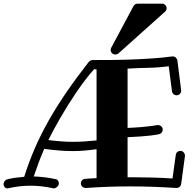

<svg xmlns="http://www.w3.org/2000/svg" viewBox="-40 -1033 1081 1064"><path d="M432.1 -42Q447.8 -43.5 463.6 -44.2Q479.5 -44.9 495.1 -45.9V-206.1Q475.1 -203.6 458.7 -201.7Q442.4 -199.7 427 -198.5Q411.6 -197.3 396.2 -196.5Q380.9 -195.8 362.8 -195.8Q323.7 -195.8 286.4 -199Q249 -202.1 205.1 -208Q188.5 -169.9 174.1 -131.6Q159.7 -93.3 147 -55.2Q177.2 -54.2 207.8 -50.5Q238.3 -46.9 269 -40Q277.3 -38.6 282.2 -31.2Q287.1 -23.9 286.1 -15.1Q284.7 -3.9 275.4 3.7Q266.1 11.2 256.8 11.2Q255.4 11.2 254.4 10.5Q253.4 9.8 252 9.8Q220.2 2.9 189.9 -0.5Q159.7 -3.9 128.9 -3.9Q98.6 -3.9 68.6 -0.5Q38.6 2.9 7.8 9.8Q6.3 9.8 5.4 10.5Q4.4 11.2 2.9 11.2Q-8.3 11.2 -14.6 3.4Q-21 -4.4 -20 -15.1Q-19 -23.9 -12.9 -30.8Q-6.8 -37.6 2.9 -40Q24.9 -45.4 47.9 -48.3Q70.8 -51.3 94.2 -53.2Q119.6 -133.8 152.3 -209.7Q185.1 -285.6 228.3 -362.3Q271.5 -439 326.4 -519.3Q381.3 -599.6 451.2 -689Q460.9 -700.2 473.1 -700.2Q524.9 -700.2 581.1 -700.7Q637.2 -701.2 694.3 -703.4Q751.5 -705.6 807.4 -709.5Q863.3 -713.4 914.1 -720.2H918Q927.7 -720.2 934.6 -713.6Q941.4 -707 942.9 -698.2L963.9 -533.2V-529.8Q963.9 -518.6 955.8 -511.7Q947.8 -504.9 938 -504.9Q928.7 -504.9 921.6 -511Q914.6 -517.1 913.1 -526.9L895 -666Q838.4 -658.2 782 -657.2Q725.6 -656.2 667 -652.8V-324.2Q679.2 -324.7 698.7 -325.7Q718.3 -326.7 741 -328.6Q763.7 -330.6 787.1 -333.3Q810.5 -335.9 831.1 -339.8H835.9Q846.7 -339.8 854.2 -332.3Q861.8 -324.7 861.8 -314.9Q861.8 -305.2 856 -298.3Q850.1 -291.5 840.8 -289.1Q818.4 -284.7 792.7 -281.7Q767.1 -278.8 743.2 -277.1Q719.2 -275.4 699 -274.4Q678.7 -273.4 667 -272.9V-50.8H681.2Q738.8 -50.8 797.6 -49.3Q856.4 -47.9 916 -43.9L934.1 -174.8Q935.5 -184.6 942.6 -190.7Q949.7 -196.8 959 -196.8Q971.2 -196.8 978 -188.5Q984.9 -180.2 984.9 -171.9V-168L963.9 -13.2Q962.4 -3.4 955.1 2.7Q947.8 8.8 938 8.8H937Q806.6 0 681.2 0Q554.7 0 436 8.8H434.1Q422.9 7.8 415.5 1Q408.2 -5.9 408.2 -17.1Q408.2 -26.9 414.8 -33.9Q421.4 -41 432.1 -42ZM481.9 -649.9Q457.5 -623 432.6 -590.3Q407.7 -557.6 383.5 -522Q359.4 -486.3 336.4 -449.7Q313.5 -413.1 293.5 -378.2Q273.4 -343.3 256.6 -312.3Q239.7 -281.2 228 -256.8Q247.6 -254.4 264.4 -252.7Q281.2 -251 297.4 -249.8Q313.5 -248.5 329.3 -247.8Q345.2 -247.1 362.8 -247.1Q395 -247.1 426.3 -249Q457.5 -251 495.1 -254.9V-647.9Q494.6 -647.9 492.7 -648.2Q490.7 -648.4 488.3 -648.9Q485.4 -649.4 481.9 -649.9ZM883.3 -987.8Q883.3 -975.1 874 -967.8L616.2 -736.8Q608.9 -731 599.1 -731Q587.9 -731 580.6 -738.5Q573.2 -746.1 573.2 -755.9Q573.2 -762.7 576.2 -768.1L700.2 -1000Q708 -1012.7 723.1 -1012.7H857.4Q868.7 -1012.7 876 -1005.1Q883.3 -997.6 883.3 -987.8Z"/></svg>

Font: Ribeye
Style: Regular
Weight: 400
Designer: Astigmatic (AOETI)
Foundry: Astigmatic (AOETI)
Version: Version 1.000